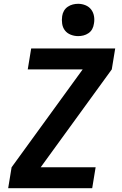

<svg xmlns="http://www.w3.org/2000/svg" viewBox="-20 -990 640 1010"><path d="M23 0 41 -110 415 -625H126L144 -735H586L568 -625L194 -110H483L465 0ZM391 -800Q371 -800 352 -807.5Q333 -815 321.5 -830Q310 -845 307 -865Q304 -885 307 -905Q309 -920 316.5 -933Q324 -946 336.5 -954.5Q349 -963 363 -966.5Q377 -970 391 -970Q411 -970 429.5 -962.5Q448 -955 459.5 -940Q471 -925 474.5 -905Q478 -885 474 -865Q472 -850 465 -837Q458 -824 445.5 -815.5Q433 -807 419 -803.5Q405 -800 391 -800Z"/></svg>

Font: Iosevka Aile Extrabold Oblique
Style: Regular
Weight: 800
Italic angle: -9°
Designer: Belleve Invis
Foundry: Belleve Invis
Version: Version 31.1.0; ttfautohint (v1.8.4)